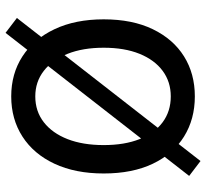

<svg xmlns="http://www.w3.org/2000/svg" viewBox="-46 -682 761 710"><g transform="rotate(90 335.0 -327.5)"><path d="M102 33 47 -9 576 -688 631 -646ZM337 12Q253 12 189 -29.5Q125 -71 88.5 -148Q52 -225 52 -330Q52 -436 88.5 -511.5Q125 -587 189 -627Q253 -667 337 -667Q421 -667 485.5 -627Q550 -587 586 -511.5Q622 -436 622 -330Q622 -225 586 -148Q550 -71 485.5 -29.5Q421 12 337 12ZM337 -77Q392 -77 432.5 -108.5Q473 -140 495 -196.5Q517 -253 517 -330Q517 -407 495 -462.5Q473 -518 432.5 -548Q392 -578 337 -578Q283 -578 242.5 -548Q202 -518 179.5 -462.5Q157 -407 157 -330Q157 -253 179.5 -196.5Q202 -140 242.5 -108.5Q283 -77 337 -77Z"/></g></svg>

Font: Assistant ExtraLight SemiBold
Style: Regular
Weight: 600
Version: Version 3.000